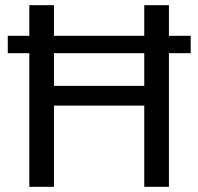

<svg xmlns="http://www.w3.org/2000/svg" viewBox="-20 -720 765 740"><path d="M715 -515H631V0H536V-313H188V0H93V-515H10V-582H93V-700H188V-582H536V-700H631V-582H715ZM536 -515H188V-389H536Z"/></svg>

Font: KoHo Medium
Style: Regular
Weight: 500
Version: Version 1.000; ttfautohint (v1.6)